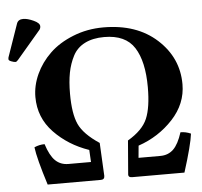

<svg xmlns="http://www.w3.org/2000/svg" viewBox="-78 -779 878 833"><g transform="rotate(-5 361.0 -362.5)"><path d="M53.2 -725.1Q71.3 -725.1 97.7 -713.1Q124 -701.2 124 -687Q124 -678.2 119.1 -671.9L15.1 -549.8Q8.3 -542 3.9 -542Q-2.9 -542 -14.4 -546.4Q-25.9 -550.8 -25.9 -556.2Q-25.9 -562 -24.9 -564.9L24.9 -708Q31.2 -725.1 53.2 -725.1ZM193.8 -81.1H292L289.1 -133.8Q199.2 -164.6 137.7 -228.8Q76.2 -293 76.2 -382.8Q76.2 -432.6 98.6 -481.7Q121.1 -530.8 161.6 -569.8Q202.1 -608.9 263.7 -633.5Q325.2 -658.2 396 -658.2Q541 -658.2 628.9 -578.1Q716.8 -498 716.8 -382.8Q716.8 -297.9 654.8 -231Q592.8 -164.1 503.9 -133.8L499 -81.1H594.2Q628.4 -81.1 651.1 -103Q673.8 -125 689.9 -175.8Q712.9 -175.8 734.9 -166Q729 -117.2 691.9 0H463.9Q445.8 0 448.2 -16.1L460 -160.2Q524.9 -198.2 545.4 -246.6Q565.9 -294.9 565.9 -382.8Q565.9 -495.6 527.3 -555.9Q488.8 -616.2 396 -616.2Q346.2 -616.2 311.5 -598.6Q276.9 -581.1 259.5 -547.6Q242.2 -514.2 234.6 -475.1Q227.1 -436 227.1 -383.8Q227.1 -296.9 248 -251Q269 -205.1 336.9 -160.2L344.2 -16.1Q344.2 0 328.1 0H96.2Q59.1 -117.2 53.2 -166Q75.2 -175.8 98.1 -175.8Q114.3 -125 137 -103Q159.7 -81.1 193.8 -81.1Z"/></g></svg>

Font: Linux Libertine
Style: Bold
Weight: 700
Designer: Philipp H. Poll
Foundry: Philipp H. Poll
Version: Version 5.0.3